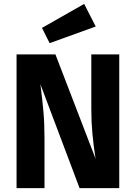

<svg xmlns="http://www.w3.org/2000/svg" viewBox="-20 -975 704 995"><path d="M598 -693.2V0H392.4L189.2 -538.8Q189.8 -535 190.3 -530.7Q190.8 -526.4 191.4 -522Q200 -454.2 205.3 -394.1Q210.6 -334 210.6 -256V0H65.8V-693.2H267.2L475.2 -152.8Q474.6 -156.2 474.3 -160.1Q474 -164 473 -167.8Q464.6 -222.4 458.9 -282.3Q453.2 -342.2 453.2 -409V-693.2ZM416.2 -954.8 476 -837.6 237.2 -751.4 197.6 -830.4Z"/></svg>

Font: Firava
Style: Regular
Weight: 400
Designer: Carrois Corporate & Edenspiekermann AG
Foundry: Greg Finn Gibson
Version: Version 5.000